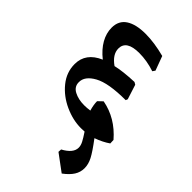

<svg xmlns="http://www.w3.org/2000/svg" viewBox="-229 -707 925 925"><g transform="rotate(45 233.0 -245.0)"><path d="M372 -96Q412 -43 426.5 -15Q441 13 441 40Q441 67 426.5 90Q412 113 381 136L296 73L297 56Q351 27 351 -10Q351 -25 342.5 -41.5Q334 -58 316 -85L292 -84Q237 -84 181 -109.5Q125 -135 88.5 -180Q52 -225 52 -281Q52 -357 133 -392Q94 -423 74 -458.5Q54 -494 54 -531Q54 -579 90 -602.5Q126 -626 191 -626Q250 -626 323 -607L350 -534L341 -521Q287 -539 235 -539Q148 -539 148 -483Q148 -443 195 -410Q241 -421 317 -424L329 -417L353 -342L349 -332Q232 -332 179.5 -303Q127 -274 128 -233Q128 -203 156.5 -188Q185 -173 225 -173Q243 -173 264 -176Q255 -207 255 -231L278 -253Q374 -235 443 -155L444 -132Q414 -111 372 -96Z"/></g></svg>

Font: Sahitya
Style: Bold
Weight: 700
Designer: Juan Pablo del Peral
Foundry: Juan Pablo del Peral (http://www.huertatipografica.com)
Version: Version 1.001;PS 001.000;hotconv 1.0.70;makeotf.lib2.5.58329